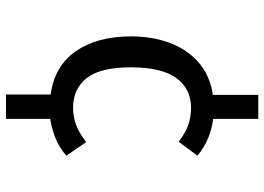

<svg xmlns="http://www.w3.org/2000/svg" viewBox="-143 -599 901 655"><g transform="rotate(90 307.5 -271.5)"><path d="M385.6 -702.1V-548.2Q419 -544.1 450.5 -531.3Q482.1 -518.5 511.3 -494.4L463.6 -430.8Q430.8 -455.4 403.6 -464.1Q376.4 -472.8 347.7 -472.8Q283.1 -472.8 246.4 -422.6Q209.7 -372.3 209.7 -267.7Q209.7 -162.6 246.7 -116.4Q283.6 -70.3 347.7 -70.3Q377.4 -70.3 404.6 -80Q431.8 -89.7 464.6 -114.9L511.3 -47.2Q482.1 -22.6 450.5 -10Q419 2.6 385.6 7.7V158.5H302.6V6.2Q204.6 -7.2 154.4 -80Q104.1 -152.8 104.1 -267.7Q104.1 -341.5 126.7 -401Q149.2 -460.5 193.6 -499Q237.9 -537.4 303.6 -547.2V-702.1Z"/></g></svg>

Font: Fira Code Retina
Style: Regular
Weight: 450
Monospace: yes
Designer: Carrois Corporate, Edenspiekermann AG, Nikita Prokopov
Foundry: Carrois Corporate, Edenspiekermann AG, Nikita Prokopov
Version: Version 6.002